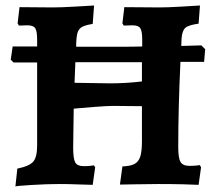

<svg xmlns="http://www.w3.org/2000/svg" viewBox="-20 -669 785 698"><path d="M628 -133Q628 -94 636.5 -80Q645 -66 669 -66Q682 -66 692.5 -67Q703 -68 706 -69L711 -61L702 3Q688 2 646.5 1Q605 0 556 0Q517 0 474.5 1Q432 2 416 2L425 -64Q454 -65 469 -73Q484 -81 490 -100Q496 -119 496 -156V-283L389 -284Q372 -284 319 -280Q266 -276 248 -274L246 -133Q246 -92 253.5 -78.5Q261 -65 284 -65Q298 -65 308 -66Q318 -67 321 -68L326 -61L317 3Q303 3 266.5 1.5Q230 0 195 0Q151 0 94 3.5Q37 7 36 9L43 -56Q87 -65 101 -81.5Q115 -98 115 -140V-442H29L19 -452L26 -500H115V-525Q115 -556 108 -566.5Q101 -577 79 -577L49 -576L44 -584L51 -643L171 -642Q202 -642 253.5 -645Q305 -648 322 -649L317 -582Q291 -578 279 -571.5Q267 -565 262.5 -552Q258 -539 257 -511V-499H398Q463 -499 497 -500V-525Q497 -556 490 -566.5Q483 -577 461 -577L430 -576L425 -584L432 -643L560 -642Q589 -642 640 -645Q691 -648 707 -649L702 -583Q665 -578 653.5 -567.5Q642 -557 640 -528L639 -502L712 -504L726 -490L722 -444H636Q628 -276 628 -133ZM375 -443H254L251 -368L379 -366Q440 -366 496 -373V-443Z"/></svg>

Font: Sahitya
Style: Bold
Weight: 700
Designer: Juan Pablo del Peral
Foundry: Juan Pablo del Peral (http://www.huertatipografica.com)
Version: Version 1.001;PS 001.000;hotconv 1.0.70;makeotf.lib2.5.58329